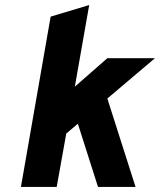

<svg xmlns="http://www.w3.org/2000/svg" viewBox="-20 -742 635 762"><path d="M518 0H369L289 -251L243 -212L205 0H63L181 -676L334 -722L277 -398L406 -511H595L406 -351Z"/></svg>

Font: Overpass Heavy
Style: Italic
Weight: 900
Italic angle: -10°
Designer: Delve Withrington, Dave Bailey
Foundry: Delve Fonts
Version: Version 3.000;DELV;Overpass